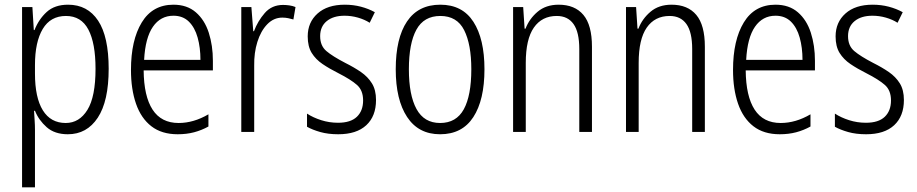

<svg xmlns="http://www.w3.org/2000/svg" viewBox="-20 -562 3907 818"><path d="M270 -542Q353 -542 398 -474Q443 -406 443 -269Q443 -131 396.5 -60.5Q350 10 269 10Q213 10 179 -20Q145 -50 129 -90H125Q126 -72 127.5 -50.5Q129 -29 129 -8V236H74V-532H118L124 -434H127Q145 -480 179 -511Q213 -542 270 -542ZM261 -494Q195 -494 162 -438.5Q129 -383 129 -285V-249Q129 -146 162.5 -92Q196 -38 260 -38Q318 -38 352.5 -94Q387 -150 387 -269Q387 -378 356.5 -436Q326 -494 261 -494Z M719 -542Q777 -542 814.5 -509.5Q852 -477 869.5 -422.5Q887 -368 887 -303V-262H592Q593 -152 630 -95Q667 -38 741 -38Q805 -38 868 -75V-23Q839 -7 807 1.5Q775 10 737 10Q669 10 625 -24Q581 -58 559.5 -120Q538 -182 538 -264Q538 -391 584 -466.5Q630 -542 719 -542ZM719 -495Q664 -495 631.5 -448Q599 -401 594 -307H834Q834 -359 822 -402Q810 -445 784.5 -470Q759 -495 719 -495Z M1186 -541Q1199 -541 1213 -539Q1227 -537 1239 -532L1230 -479Q1220 -482 1208 -484.5Q1196 -487 1183 -487Q1146 -487 1118.5 -458.5Q1091 -430 1076.5 -383.5Q1062 -337 1063 -282V0H1008V-532H1051L1059 -429H1062Q1078 -472 1108 -506.5Q1138 -541 1186 -541Z M1582 -136Q1582 -67 1540.5 -28.5Q1499 10 1421 10Q1378 10 1344.5 0.5Q1311 -9 1288 -22V-78Q1314 -61 1348.5 -50Q1383 -39 1420 -39Q1474 -39 1500.5 -64.5Q1527 -90 1527 -134Q1527 -177 1501 -200Q1475 -223 1422 -250Q1384 -269 1354.5 -289Q1325 -309 1308 -336.5Q1291 -364 1291 -407Q1291 -467 1333 -504.5Q1375 -542 1449 -542Q1485 -542 1517.5 -533.5Q1550 -525 1577 -510L1555 -465Q1533 -479 1505 -487Q1477 -495 1448 -495Q1400 -495 1372 -472Q1344 -449 1344 -408Q1344 -367 1370.5 -344.5Q1397 -322 1451 -294Q1489 -275 1518 -255Q1547 -235 1564.5 -207Q1582 -179 1582 -136Z M2044 -267Q2044 -136 1996.5 -63Q1949 10 1855 10Q1763 10 1714.5 -63.5Q1666 -137 1666 -267Q1666 -399 1714 -470.5Q1762 -542 1856 -542Q1950 -542 1997 -469Q2044 -396 2044 -267ZM1722 -267Q1722 -157 1754.5 -97.5Q1787 -38 1855 -38Q1924 -38 1956 -96.5Q1988 -155 1988 -267Q1988 -373 1957.5 -433.5Q1927 -494 1856 -494Q1786 -494 1754 -435.5Q1722 -377 1722 -267Z M2360 -542Q2429 -542 2465.5 -498.5Q2502 -455 2502 -363V0H2448V-353Q2448 -425 2423.5 -459.5Q2399 -494 2352 -494Q2289 -494 2254.5 -444.5Q2220 -395 2220 -294V0H2166V-532H2209L2215 -440H2219Q2235 -482 2270.5 -512Q2306 -542 2360 -542Z M2841 -542Q2910 -542 2946.5 -498.5Q2983 -455 2983 -363V0H2929V-353Q2929 -425 2904.5 -459.5Q2880 -494 2833 -494Q2770 -494 2735.5 -444.5Q2701 -395 2701 -294V0H2647V-532H2690L2696 -440H2700Q2716 -482 2751.5 -512Q2787 -542 2841 -542Z M3284 -542Q3342 -542 3379.5 -509.5Q3417 -477 3434.5 -422.5Q3452 -368 3452 -303V-262H3157Q3158 -152 3195 -95Q3232 -38 3306 -38Q3370 -38 3433 -75V-23Q3404 -7 3372 1.5Q3340 10 3302 10Q3234 10 3190 -24Q3146 -58 3124.5 -120Q3103 -182 3103 -264Q3103 -391 3149 -466.5Q3195 -542 3284 -542ZM3284 -495Q3229 -495 3196.5 -448Q3164 -401 3159 -307H3399Q3399 -359 3387 -402Q3375 -445 3349.5 -470Q3324 -495 3284 -495Z M3831 -136Q3831 -67 3789.5 -28.5Q3748 10 3670 10Q3627 10 3593.5 0.5Q3560 -9 3537 -22V-78Q3563 -61 3597.5 -50Q3632 -39 3669 -39Q3723 -39 3749.5 -64.5Q3776 -90 3776 -134Q3776 -177 3750 -200Q3724 -223 3671 -250Q3633 -269 3603.5 -289Q3574 -309 3557 -336.5Q3540 -364 3540 -407Q3540 -467 3582 -504.5Q3624 -542 3698 -542Q3734 -542 3766.5 -533.5Q3799 -525 3826 -510L3804 -465Q3782 -479 3754 -487Q3726 -495 3697 -495Q3649 -495 3621 -472Q3593 -449 3593 -408Q3593 -367 3619.5 -344.5Q3646 -322 3700 -294Q3738 -275 3767 -255Q3796 -235 3813.5 -207Q3831 -179 3831 -136Z"/></svg>

Font: Noto Sans Lao Condensed Light
Style: Regular
Weight: 300
Width: 3
Designer: Monotype Design Team
Foundry: Monotype Imaging Inc.
Version: Version 2.003; ttfautohint (v1.8.4.7-5d5b)